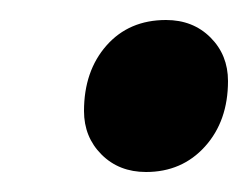

<svg xmlns="http://www.w3.org/2000/svg" viewBox="-20 -440 248 192"><path d="M126 -268Q99 -268 81.5 -285.5Q64 -303 64 -329Q64 -369 86.5 -394.5Q109 -420 146 -420Q173 -420 190.5 -402.5Q208 -385 208 -359Q208 -319 185 -293.5Q162 -268 126 -268Z"/></svg>

Font: Platypi
Style: Italic
Weight: 400
Italic angle: -13°
Designer: David Sargent
Foundry: Bolt Cutter Type
Version: Version 1.200; ttfautohint (v1.8.4.7-5d5b)